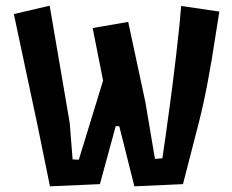

<svg xmlns="http://www.w3.org/2000/svg" viewBox="-20 -655 824 683"><path d="M113.3 -210 29.3 -605 156.7 -634.8 228 -217.8 238.3 -87.9 260.3 -86.9 346.7 -368.2 309.6 -555.2 436 -577.1 497.1 -292 531.2 -89.8 557.6 -91.8Q562.5 -123 568.4 -166Q586.4 -294.9 593.8 -353.5L606.9 -461.4Q620.1 -574.2 624.5 -633.8L760.3 -613.8Q760.3 -613.8 747.1 -530.8Q718.3 -337.9 685.5 -211.9L630.9 0L458 7.8L404.3 -206.1H391.6L335.4 0L157.7 7.8Z"/></svg>

Font: Passero One
Style: Regular
Weight: 400
Designer: Viktoriya Grabowska
Foundry: Viktoriya Grabowska
Version: Version 1.003